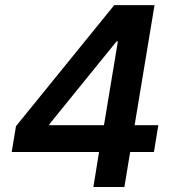

<svg xmlns="http://www.w3.org/2000/svg" viewBox="-20 -748 703 768"><path d="M26.9 -140.1 43.9 -243.2 437 -727.5H522L498 -582.5H446.3L178.2 -252L177.2 -247.1H613.3L595.7 -140.1ZM353.5 0 381.3 -171.4 391.1 -218.3 475.6 -727.5H598.1L477.5 0Z"/></svg>

Font: Inter 17pt SemiBold
Style: Italic
Weight: 600
Italic angle: -9.3988°
Version: Version 4.001;git-66647c0bb